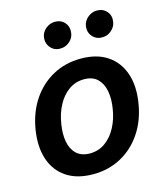

<svg xmlns="http://www.w3.org/2000/svg" viewBox="-115 -845 799 941"><g transform="rotate(-15 285.0 -374.5)"><path d="M241.7 10.7Q160.6 10.7 107.2 -24.9Q53.7 -60.5 32.2 -124.5Q10.7 -188.5 24.4 -273.9Q38.1 -357.9 79.8 -420.4Q121.6 -482.9 185.3 -517.8Q249 -552.7 328.1 -552.7Q408.7 -552.7 461.9 -517.1Q515.1 -481.4 537.1 -417.2Q559.1 -353 544.9 -267.6Q531.7 -184.1 489.7 -121.3Q447.8 -58.6 384 -23.9Q320.3 10.7 241.7 10.7ZM252 -91.8Q296.9 -92.3 330.6 -116.7Q364.3 -141.1 386.2 -182.4Q408.2 -223.6 416 -274.4Q424.3 -323.7 416.7 -363.5Q409.2 -403.3 384.8 -427Q360.4 -450.7 317.4 -450.7Q272.9 -450.7 238.8 -426Q204.6 -401.4 182.9 -360.1Q161.1 -318.8 153.3 -267.6Q145 -218.8 152.3 -179Q159.7 -139.2 184.3 -115.7Q209 -92.3 252 -91.8ZM244.6 -626Q214.4 -625.5 195.6 -647.9Q176.8 -670.4 181.2 -700.7Q185.1 -726.1 206.1 -742.9Q227.1 -759.8 252 -759.8Q283.7 -759.8 302 -738Q320.3 -716.3 315.4 -684.6Q312 -660.6 291.5 -643.1Q271 -625.5 244.6 -626ZM457 -626Q427.2 -625.5 408.2 -647.7Q389.2 -669.9 394 -700.7Q398.4 -726.1 419.2 -742.9Q439.9 -759.8 464.8 -759.8Q496.6 -759.8 515.1 -738Q533.7 -716.3 528.3 -684.6Q524.4 -660.6 504.2 -643.1Q483.9 -625.5 457 -626Z"/></g></svg>

Font: Inter Tight SemiBold
Style: Italic
Weight: 600
Italic angle: -9.39999°
Designer: Rasmus Andersson
Foundry: rsms
Version: Version 3.004